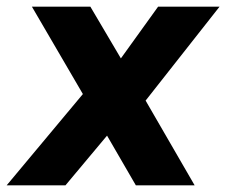

<svg xmlns="http://www.w3.org/2000/svg" viewBox="-20 -558 681 578"><path d="M389 0 265 -214 76 -538H252L393 -299L566 0ZM0 0 263 -315 310 -159 177 0ZM382 -209 320 -349 456 -538H641Z"/></svg>

Font: Exo Thin ExtraBold
Style: Italic
Weight: 800
Italic angle: -9°
Version: Version 2.000